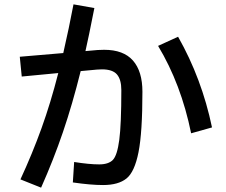

<svg xmlns="http://www.w3.org/2000/svg" viewBox="-20 -834 1040 883"><path d="M429 -604Q439 -605 459 -605Q548 -605 591.5 -555.5Q635 -506 635 -412Q635 -225 617 -134Q599 -43 561.5 -13Q524 17 454 17Q397 17 315 5L321 -89Q390 -78 436 -78Q479 -78 499 -98.5Q519 -119 528.5 -190.5Q538 -262 538 -420Q538 -468 518 -491.5Q498 -515 449 -515Q434 -515 426 -514L351 -507Q313 -354 269.5 -226.5Q226 -99 169 29L74 -9Q129 -128 171 -244.5Q213 -361 248 -498L80 -482L71 -573L271 -590Q298 -708 318 -814L414 -797Q387 -660 373 -599ZM799 -665Q908 -473 955 -248L859 -221Q813 -447 707 -623Z"/></svg>

Font: IBM Plex Sans JP Medium
Style: Regular
Weight: 500
Designer: Mike Abbink; Paul van der Laan; Pieter van Rosmalen; Wujin Sim; Yejin Wi; Jinhee Kim; Boomi Park; Yona Kim; Kichan Ma
Foundry: Sandoll Inc.
Version: Version 1.001